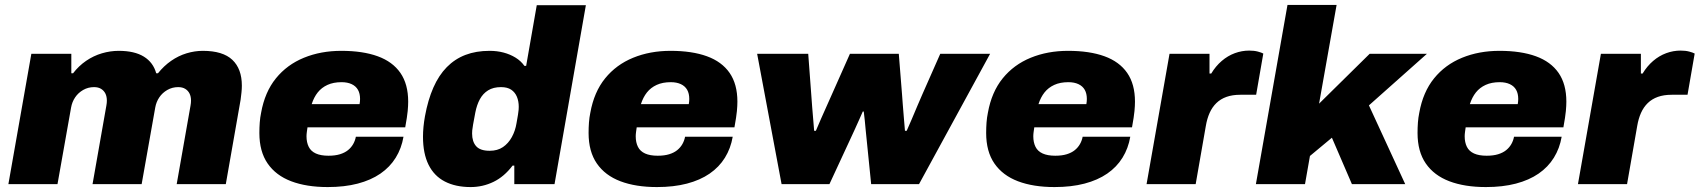

<svg xmlns="http://www.w3.org/2000/svg" viewBox="-20 -746 6887 778"><path d="M14 0 107 -528H269V-449H276Q299 -479 329 -499.5Q359 -520 393 -530Q427 -540 461 -540Q525 -540 563 -516.5Q601 -493 613 -449H620Q644 -479 673.5 -499.5Q703 -520 736 -530Q769 -540 802 -540Q883 -540 921.5 -503.5Q960 -467 960 -399Q960 -386 958.5 -371.5Q957 -357 955 -342L895 0H696L752 -318Q753 -323 753.5 -328.5Q754 -334 754 -338Q754 -355 748 -367Q742 -379 730.5 -386Q719 -393 702 -393Q678 -393 658 -381.5Q638 -370 625.5 -351.5Q613 -333 609 -310L554 0H355L411 -318Q412 -323 412.5 -328.5Q413 -334 413 -338Q413 -355 407 -367Q401 -379 389.5 -386Q378 -393 361 -393Q337 -393 317 -381.5Q297 -370 284.5 -351.5Q272 -333 268 -310L213 0Z M1308 12Q1222 12 1160 -11.5Q1098 -35 1064.5 -83.5Q1031 -132 1031 -207Q1031 -229 1032.5 -249.5Q1034 -270 1038 -289Q1053 -373 1098 -428.5Q1143 -484 1211.5 -512Q1280 -540 1363 -540Q1450 -540 1510.5 -518Q1571 -496 1602.5 -450.5Q1634 -405 1634 -334Q1634 -318 1632 -296Q1630 -274 1622 -230H1226Q1225 -223 1223.5 -212.5Q1222 -202 1222 -194Q1222 -169 1231 -151Q1240 -133 1260 -124Q1280 -115 1311 -115Q1338 -115 1357.5 -121Q1377 -127 1390 -137.5Q1403 -148 1411 -162Q1419 -176 1422 -192H1615Q1607 -145 1583.5 -107Q1560 -69 1521.5 -42.5Q1483 -16 1429.5 -2Q1376 12 1308 12ZM1243 -324H1437Q1438 -329 1438.5 -335Q1439 -341 1439 -345Q1439 -367 1430.5 -382Q1422 -397 1405 -405Q1388 -413 1364 -413Q1331 -413 1307 -402Q1283 -391 1267.5 -371.5Q1252 -352 1243 -324Z M1887 12Q1826 12 1782.5 -10.5Q1739 -33 1716.5 -78.5Q1694 -124 1694 -192Q1694 -211 1696 -232Q1698 -253 1702 -275Q1714 -341 1736 -391Q1758 -441 1790.5 -474Q1823 -507 1866 -523.5Q1909 -540 1964 -540Q1994 -540 2020.5 -533Q2047 -526 2069 -512.5Q2091 -499 2105 -479H2112L2155 -725H2354L2227 0H2064V-75H2057Q2023 -30 1979.5 -9Q1936 12 1887 12ZM1964 -135Q1996 -135 2018 -150Q2040 -165 2054 -190.5Q2068 -216 2073 -247Q2077 -269 2079 -281.5Q2081 -294 2081.5 -301Q2082 -308 2082 -313Q2082 -336 2074.5 -354Q2067 -372 2051.5 -382.5Q2036 -393 2010 -393Q1979 -393 1958 -380Q1937 -367 1924.5 -344Q1912 -321 1906 -290Q1900 -258 1897 -241.5Q1894 -225 1893.5 -217.5Q1893 -210 1893 -205Q1893 -172 1909.5 -153.5Q1926 -135 1964 -135Z M2642 12Q2556 12 2494 -11.5Q2432 -35 2398.5 -83.5Q2365 -132 2365 -207Q2365 -229 2366.5 -249.5Q2368 -270 2372 -289Q2387 -373 2432 -428.5Q2477 -484 2545.5 -512Q2614 -540 2697 -540Q2784 -540 2844.5 -518Q2905 -496 2936.5 -450.5Q2968 -405 2968 -334Q2968 -318 2966 -296Q2964 -274 2956 -230H2560Q2559 -223 2557.5 -212.5Q2556 -202 2556 -194Q2556 -169 2565 -151Q2574 -133 2594 -124Q2614 -115 2645 -115Q2672 -115 2691.5 -121Q2711 -127 2724 -137.5Q2737 -148 2745 -162Q2753 -176 2756 -192H2949Q2941 -145 2917.5 -107Q2894 -69 2855.5 -42.5Q2817 -16 2763.5 -2Q2710 12 2642 12ZM2577 -324H2771Q2772 -329 2772.5 -335Q2773 -341 2773 -345Q2773 -367 2764.5 -382Q2756 -397 2739 -405Q2722 -413 2698 -413Q2665 -413 2641 -402Q2617 -391 2601.5 -371.5Q2586 -352 2577 -324Z M3147 0 3048 -528H3255L3267 -367Q3269 -341 3271 -312.5Q3273 -284 3275.5 -258.5Q3278 -233 3279 -216H3286Q3295 -237 3307 -265Q3319 -293 3331.5 -320Q3344 -347 3352 -366L3424 -528H3622L3635 -365Q3636 -351 3638 -324.5Q3640 -298 3642.5 -269Q3645 -240 3647 -216H3654Q3663 -236 3674.5 -263Q3686 -290 3697.5 -317.5Q3709 -345 3718 -365L3790 -528H3992L3704 0H3510L3492 -178Q3490 -196 3488 -217.5Q3486 -239 3484 -259.5Q3482 -280 3480 -294H3476Q3470 -280 3461 -260Q3452 -240 3442.5 -219Q3433 -198 3424 -179L3341 0Z M4253 12Q4167 12 4105 -11.5Q4043 -35 4009.5 -83.5Q3976 -132 3976 -207Q3976 -229 3977.5 -249.5Q3979 -270 3983 -289Q3998 -373 4043 -428.5Q4088 -484 4156.5 -512Q4225 -540 4308 -540Q4395 -540 4455.5 -518Q4516 -496 4547.5 -450.5Q4579 -405 4579 -334Q4579 -318 4577 -296Q4575 -274 4567 -230H4171Q4170 -223 4168.5 -212.5Q4167 -202 4167 -194Q4167 -169 4176 -151Q4185 -133 4205 -124Q4225 -115 4256 -115Q4283 -115 4302.5 -121Q4322 -127 4335 -137.5Q4348 -148 4356 -162Q4364 -176 4367 -192H4560Q4552 -145 4528.5 -107Q4505 -69 4466.5 -42.5Q4428 -16 4374.5 -2Q4321 12 4253 12ZM4188 -324H4382Q4383 -329 4383.5 -335Q4384 -341 4384 -345Q4384 -367 4375.5 -382Q4367 -397 4350 -405Q4333 -413 4309 -413Q4276 -413 4252 -402Q4228 -391 4212.5 -371.5Q4197 -352 4188 -324Z M4626 0 4719 -528H4881V-448H4888Q4906 -478 4930.5 -499Q4955 -520 4983.5 -530.5Q5012 -541 5042 -541Q5062 -541 5077 -537Q5092 -533 5099 -529L5070 -362H5006Q4974 -362 4950 -353.5Q4926 -345 4909 -328.5Q4892 -312 4881.5 -288.5Q4871 -265 4866 -235L4825 0Z M5069 0 5197 -726H5396L5325 -326L5530 -528H5762L5527 -319L5674 0H5458L5377 -188L5288 -114L5268 0Z M6001 12Q5915 12 5853 -11.5Q5791 -35 5757.5 -83.5Q5724 -132 5724 -207Q5724 -229 5725.5 -249.5Q5727 -270 5731 -289Q5746 -373 5791 -428.5Q5836 -484 5904.5 -512Q5973 -540 6056 -540Q6143 -540 6203.5 -518Q6264 -496 6295.5 -450.5Q6327 -405 6327 -334Q6327 -318 6325 -296Q6323 -274 6315 -230H5919Q5918 -223 5916.5 -212.5Q5915 -202 5915 -194Q5915 -169 5924 -151Q5933 -133 5953 -124Q5973 -115 6004 -115Q6031 -115 6050.5 -121Q6070 -127 6083 -137.5Q6096 -148 6104 -162Q6112 -176 6115 -192H6308Q6300 -145 6276.5 -107Q6253 -69 6214.5 -42.5Q6176 -16 6122.5 -2Q6069 12 6001 12ZM5936 -324H6130Q6131 -329 6131.5 -335Q6132 -341 6132 -345Q6132 -367 6123.5 -382Q6115 -397 6098 -405Q6081 -413 6057 -413Q6024 -413 6000 -402Q5976 -391 5960.5 -371.5Q5945 -352 5936 -324Z M6374 0 6467 -528H6629V-448H6636Q6654 -478 6678.5 -499Q6703 -520 6731.5 -530.5Q6760 -541 6790 -541Q6810 -541 6825 -537Q6840 -533 6847 -529L6818 -362H6754Q6722 -362 6698 -353.5Q6674 -345 6657 -328.5Q6640 -312 6629.5 -288.5Q6619 -265 6614 -235L6573 0Z"/></svg>

Font: Archivo SemiBold Black
Style: Italic
Weight: 900
Italic angle: -10°
Version: Version 2.001